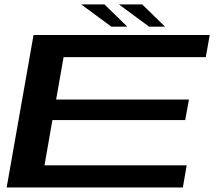

<svg xmlns="http://www.w3.org/2000/svg" viewBox="-20 -830 982 850"><path d="M9.5 0H789.5L806.5 -98H177L212 -298.5H800L816.5 -389.5H228.5L261.5 -577H891L908.5 -675H128.5ZM640 -712H710.5L609.5 -810.5H506.5ZM473 -712H543.5L442.5 -810.5H339.5Z"/></svg>

Font: Anybody ExtraExpanded Medium
Style: Italic
Weight: 500
Width: 8
Italic angle: -10°
Version: Version 1.113;gftools[0.9.25]